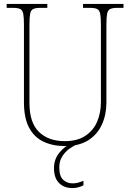

<svg xmlns="http://www.w3.org/2000/svg" viewBox="-20 -734 663 978"><path d="M311 10Q249 10 201.5 -12.5Q154 -35 128 -84Q102 -133 102 -214V-607Q102 -645 98.5 -663.5Q95 -682 83 -688Q71 -694 46 -694H14V-714H221V-694H186Q161 -694 149 -688Q137 -682 133.5 -663.5Q130 -645 130 -606V-210Q130 -109 178.5 -62Q227 -15 310 -15Q375 -15 416 -43Q457 -71 475.5 -116Q494 -161 494 -213V-606Q494 -645 490.5 -663.5Q487 -682 475 -688Q463 -694 438 -694H403V-714H609V-694H578Q553 -694 541 -688Q529 -682 525.5 -663.5Q522 -645 522 -606V-211Q522 -150 499 -99.5Q476 -49 429.5 -19.5Q383 10 311 10ZM349 224Q306 224 280.5 198Q255 172 255 123Q255 77 282.5 43.5Q310 10 341 0H375Q357 7 335 22.5Q313 38 297.5 62Q282 86 282 118Q282 164 302 182Q322 200 349 200Q364 200 375.5 197Q387 194 405 187V210Q391 217 377.5 220.5Q364 224 349 224Z"/></svg>

Font: Noto Serif Ethiopic SemiCondensed Thin
Style: Regular
Weight: 100
Width: 4
Designer: Monotype Design Team
Foundry: Monotype Imaging Inc.
Version: Version 2.102; ttfautohint (v1.8.4.7-5d5b)